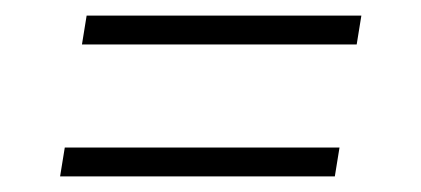

<svg xmlns="http://www.w3.org/2000/svg" viewBox="-20 -463 540 246"><path d="M437 -406H85L91 -443H443ZM57 -237 63 -274H415L409 -237Z"/></svg>

Font: Iosevka Slab Extralight
Style: Italic
Weight: 200
Italic angle: -9°
Monospace: yes
Designer: Belleve Invis
Foundry: Belleve Invis
Version: Version 11.1.1; ttfautohint (v1.8.3)